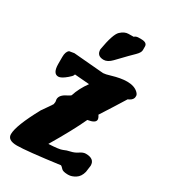

<svg xmlns="http://www.w3.org/2000/svg" viewBox="-209 -788 968 1086"><g transform="rotate(30 275.5 -244.5)"><path d="M260.3 -472.7Q215.3 -472.7 215.3 -515.1V-516.1Q233.9 -623.5 259 -647Q284.2 -670.4 309.1 -670.4Q334 -670.4 343.3 -670.9Q351.6 -680.2 370.1 -680.7H386.7Q425.8 -680.7 425.8 -654.8V-630.9Q425.8 -615.2 403.1 -593Q380.4 -570.8 370.8 -561Q361.3 -551.3 350.6 -540Q329.1 -518.1 312 -500Q285.6 -472.7 260.3 -472.7ZM350.6 164.1Q140.1 192.4 78.6 192.4Q17.1 192.4 17.1 152.8Q17.1 96.7 95.7 -47.4Q135.3 -103.5 141.6 -114.3L144 -130.4Q141.6 -141.1 141.6 -146.5Q141.6 -175.8 184.1 -195.8Q202.1 -205.1 204.6 -209Q220.7 -260.7 258.3 -312.5L162.1 -320.3Q161.1 -318.8 158.9 -312.7Q156.7 -306.6 137.2 -290Q104.5 -262.2 85.9 -262.2Q50.8 -262.2 50.3 -323.7V-370.1Q50.3 -404.3 66.9 -417.5L99.1 -422.9L295.4 -406.2Q310.5 -406.7 340.8 -416Q397.5 -433.1 438 -433.1Q485.8 -433.1 510.7 -409.2Q522.5 -397.9 522.5 -388.2Q522.5 -378.4 521 -374Q519.5 -369.6 516.8 -366Q514.2 -362.3 510.3 -358.9Q502.4 -352.5 490.2 -347.2Q441.4 -268.1 390.6 -189.5Q401.4 -173.8 401.4 -163.1Q401.4 -140.1 351.1 -132.3Q310.1 -43 228 95.2Q298.8 91.8 316.9 83.3Q335 74.7 358.6 69.8Q382.3 64.9 402.6 51Q422.9 37.1 439.9 37.1Q497.1 37.1 497.1 82V82.5L491.2 126Q482.4 160.2 458.5 175.3Q434.6 190.4 413.1 190.4H406.2Q377.9 189.5 368.7 180.2Q355.5 166 350.6 164.1Z"/></g></svg>

Font: Drukaatie burti
Style: Heavy
Weight: 800
Version: Version 0.14